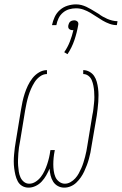

<svg xmlns="http://www.w3.org/2000/svg" viewBox="-20 -851 558 879"><path d="M111 8Q94 8 81 0Q68 -8 61 -21.5Q54 -35 50.5 -50Q47 -65 45 -80.5Q43 -96 43 -112Q43 -128 44.5 -144Q46 -160 48 -176Q50 -192 53 -208L76 -348Q79 -367 83 -385.5Q87 -404 93 -422.5Q99 -441 107.5 -459Q116 -477 128.5 -493Q141 -509 158.5 -519.5Q176 -530 195 -530V-512Q178 -512 163 -501Q148 -490 138.5 -475Q129 -460 122 -444Q115 -428 110 -411.5Q105 -395 101.5 -378.5Q98 -362 95 -345L72 -205Q69 -191 67 -177Q65 -163 64 -149Q63 -135 62.5 -120.5Q62 -106 63 -92.5Q64 -79 66 -65.5Q68 -52 73.5 -39.5Q79 -27 89.5 -18.5Q100 -10 114 -10Q129 -10 143 -19Q157 -28 167 -41Q177 -54 184 -69Q191 -84 196 -99Q201 -114 204.5 -129Q208 -144 210 -159L211 -164H231L230 -159Q227 -144 225.5 -128.5Q224 -113 224 -98.5Q224 -84 226 -69Q228 -54 233.5 -41Q239 -28 251 -19Q263 -10 277 -10Q290 -10 302.5 -17Q315 -24 324.5 -34.5Q334 -45 340.5 -57Q347 -69 352.5 -81.5Q358 -94 362 -107Q366 -120 369.5 -133Q373 -146 375.5 -159Q378 -172 380 -185L403 -325Q406 -338 407.5 -351.5Q409 -365 410.5 -379Q412 -393 412 -406.5Q412 -420 411 -433Q410 -446 407.5 -459Q405 -472 400 -484Q395 -496 384.5 -504Q374 -512 361 -512V-530Q376 -530 389.5 -522.5Q403 -515 411 -503Q419 -491 423 -476.5Q427 -462 429 -446.5Q431 -431 431 -415.5Q431 -400 430 -384.5Q429 -369 427 -353Q425 -337 423 -322L399 -182Q397 -167 394 -152.5Q391 -138 387 -123.5Q383 -109 377.5 -94.5Q372 -80 365.5 -66Q359 -52 350 -39Q341 -26 329.5 -15Q318 -4 303.5 2Q289 8 274 8Q258 8 244.5 0.5Q231 -7 223 -20Q215 -33 211.5 -48Q208 -63 207 -79Q200 -63 191.5 -48Q183 -33 171 -20Q159 -7 143 0.5Q127 8 111 8ZM515 -736Q498 -736 481.5 -742Q465 -748 450.5 -756.5Q436 -765 422 -774.5Q408 -784 393.5 -792.5Q379 -801 362.5 -807Q346 -813 328 -813Q312 -813 296.5 -808.5Q281 -804 268 -793Q255 -782 248 -767Q241 -752 238 -736H218Q222 -755 230.5 -773.5Q239 -792 254.5 -805.5Q270 -819 289.5 -825Q309 -831 328 -831Q341 -831 352.5 -828Q364 -825 375 -820Q386 -815 396 -809Q406 -803 416 -797L431 -788Q440 -781 450.5 -775Q461 -769 471.5 -764.5Q482 -760 494 -757Q506 -754 518 -754ZM289 -603 274 -612Q290 -635 300 -661Q310 -687 316 -713Q315 -713 314 -713Q313 -713 312 -713Q307 -713 303 -714.5Q299 -716 296 -719Q293 -722 292.5 -726.5Q292 -731 293 -736Q294 -740 296 -744.5Q298 -749 301.5 -752Q305 -755 310 -756.5Q315 -758 319 -758Q324 -758 328 -756.5Q332 -755 335 -752Q338 -749 338.5 -744.5Q339 -740 338 -736Q332 -701 320.5 -667Q309 -633 289 -603Z"/></svg>

Font: Iosevka Slab Thin
Style: Italic
Weight: 100
Italic angle: -9°
Monospace: yes
Designer: Belleve Invis
Foundry: Belleve Invis
Version: Version 11.1.1; ttfautohint (v1.8.3)